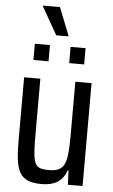

<svg xmlns="http://www.w3.org/2000/svg" viewBox="-70 -1068 717 1214"><g transform="rotate(5 289.0 -460.5)"><path d="M240 102Q186 102 153 87.5Q120 73 103 43Q86 13 79.5 -34.5Q73 -82 73 -146V-561H176V-182Q176 -117 180.5 -78Q185 -39 196 -20.5Q207 -2 227.5 4Q248 10 282 10Q321 10 344.5 -2.5Q368 -15 379 -41.5Q390 -68 394 -112Q398 -156 398 -220V-561H501V92H408L404 2H398Q386 37 365 59Q344 81 313 91.5Q282 102 240 102ZM122 -675V-778H218V-675ZM349 -675V-778H444V-675ZM252 -843 153 -1017V-1023H260L329 -849V-843Z"/></g></svg>

Font: Farlight84_Sys_V01
Style: Regular
Weight: 400
Designer: Ryoko NISHIZUKA  (kana, bopomofo & ideographs); Paul D. Hunt (Latin, Greek & Cyrillic); Sandoll Communications , Soo-you
Foundry: Adobe
Version: Version 2.004;October 29, 2024;FontCreator 14.0.0.2814 64-bi